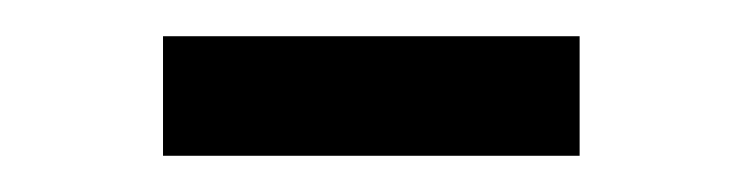

<svg xmlns="http://www.w3.org/2000/svg" viewBox="-20 -289 408 106"><path d="M70 -203H300V-269H70Z"/></svg>

Font: erewhon
Style: Regular
Weight: 400
Version: Version 1.0.0